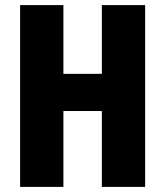

<svg xmlns="http://www.w3.org/2000/svg" viewBox="-20 -827 649 754"><path d="M550 -93H380V-391H229V-93H59V-807H229V-537H380V-807H550Z"/></svg>

Font: Noto Sans Kannada UI ExtraCondensed Black
Style: Regular
Weight: 900
Width: 2
Designer: Jelle Bosma - Monotype Design Team
Foundry: Monotype Imaging Inc.
Version: Version 2.005; ttfautohint (v1.8.4.7-5d5b)